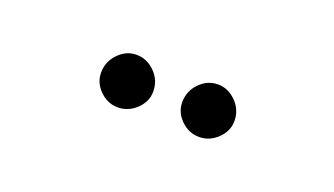

<svg xmlns="http://www.w3.org/2000/svg" viewBox="-26 -780 433 249"><g transform="rotate(20 190.0 -656.0)"><path d="M248 -620Q233.5 -620 222.8 -630.5Q212 -641 212 -655Q212 -670.5 222.8 -681.5Q233.5 -692.5 248 -692.5Q262 -692.5 273 -681.5Q284 -670.5 284 -655Q284 -641 273 -630.5Q262 -620 248 -620ZM135.5 -620Q121.5 -620 110.8 -630.5Q100 -641 100 -655Q100 -670.5 110.8 -681.5Q121.5 -692.5 135.5 -692.5Q150 -692.5 161 -681.5Q172 -670.5 172 -655Q172 -641 161 -630.5Q150 -620 135.5 -620Z"/></g></svg>

Font: Imbue 100pt Light
Style: Regular
Weight: 300
Designer: Tyler Finck
Foundry: Etcetera Type Company
Version: Version 1.102; ttfautohint (v1.8.3)